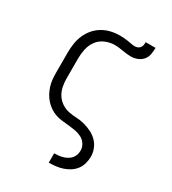

<svg xmlns="http://www.w3.org/2000/svg" viewBox="-189 -664 877 979"><g transform="rotate(30 250.0 -174.5)"><path d="M255 215V160H256Q269 160 281.5 158.5Q294 157 306 153.5Q318 150 329.5 143.5Q341 137 349 127.5Q357 118 361 106Q365 94 365 81Q365 61 354 44Q343 27 325.5 18Q308 9 288.5 5.5Q269 2 249.5 0Q230 -2 210 -4Q190 -6 171.5 -12Q153 -18 136.5 -29Q120 -40 106.5 -54.5Q93 -69 83.5 -86.5Q74 -104 68 -122.5Q62 -141 60 -160.5Q58 -180 58 -200V-320Q58 -347 62 -373Q66 -399 76.5 -423.5Q87 -448 104.5 -468.5Q122 -489 145 -502.5Q168 -516 194 -522Q220 -528 247 -528Q258 -528 269.5 -527Q281 -526 292 -524.5Q303 -523 314.5 -520.5Q326 -518 337 -518Q346 -518 354 -521Q362 -524 367.5 -531Q373 -538 374.5 -546.5Q376 -555 376 -564H434Q434 -545 430.5 -525.5Q427 -506 414.5 -491.5Q402 -477 383.5 -470Q365 -463 346 -463Q334 -463 321.5 -464.5Q309 -466 296.5 -468Q284 -470 272 -471.5Q260 -473 247 -473Q219 -473 192 -461.5Q165 -450 148 -427Q131 -404 125 -376Q119 -348 119 -320V-200Q119 -177 124 -153.5Q129 -130 141.5 -110.5Q154 -91 174 -77.5Q194 -64 217 -59.5Q240 -55 263.5 -54Q287 -53 309.5 -47Q332 -41 353.5 -30.5Q375 -20 391.5 -3.5Q408 13 417 35.5Q426 58 426 81Q426 101 420.5 121.5Q415 142 403 158Q391 174 373.5 185.5Q356 197 336.5 203.5Q317 210 296.5 212.5Q276 215 256 215Z"/></g></svg>

Font: Iosevka Term Curly Light
Style: Regular
Weight: 300
Designer: Belleve Invis
Foundry: Belleve Invis
Version: Version 32.3.0